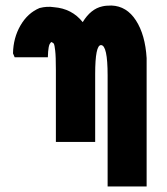

<svg xmlns="http://www.w3.org/2000/svg" viewBox="-20 -513 602 694"><path d="M33 -306Q29 -316 27 -320Q28 -376 54 -421Q80 -466 123 -484Q150 -491 175 -487Q240 -482 279 -433Q308 -481 350 -490Q362 -493 383 -493Q438 -491 471.5 -439Q505 -387 510 -303V161H369V-240Q369 -350 345 -350Q324 -350 324 -245V0H182V-260Q182 -309 179.5 -330Q177 -351 175 -354.5Q173 -358 166 -361Q163 -361 163 -358Q154 -352 153 -306Z"/></svg>

Font: Coval
Style: Heavy
Weight: 900
Foundry: Context Ltd
Version: Version 001.000